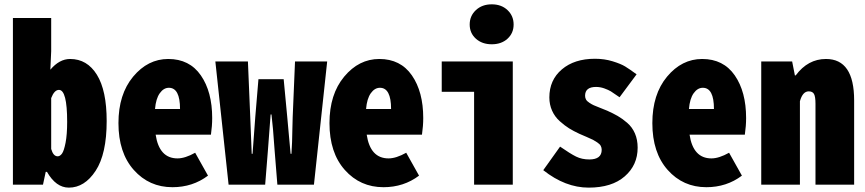

<svg xmlns="http://www.w3.org/2000/svg" viewBox="-20 -858 4020 892"><path d="M299.8 13.7Q240.2 13.7 198.2 -59.6H192.4L179.7 0H40V-774.4H217.8V-620.1L213.9 -534.2Q255.9 -584 305.7 -584Q384.8 -584 430.2 -510.7Q475.6 -437.5 475.6 -295.9Q475.6 -142.6 424.3 -64.5Q373 13.7 299.8 13.7ZM248 -131.8Q258.8 -131.8 268.1 -144.5Q277.3 -157.2 284.7 -195.3Q292 -233.4 292 -292Q292 -440.4 253.9 -440.4Q232.4 -440.4 217.8 -402.3V-166Q227.5 -131.8 248 -131.8Z M781.2 11.7Q672.9 11.7 601.6 -68.4Q530.3 -148.4 530.3 -286.1Q530.3 -419.9 598.6 -502Q667 -584 761.7 -584Q860.4 -584 913.1 -507.8Q965.8 -431.6 965.8 -309.6Q965.8 -273.4 960 -232.4H703.1Q719.7 -122.1 804.7 -122.1Q839.8 -122.1 886.7 -148.4L946.3 -42Q875 11.7 781.2 11.7ZM700.2 -351.6H816.4Q816.4 -450.2 764.6 -450.2Q740.2 -450.2 722.2 -424.8Q704.1 -399.4 700.2 -351.6Z M1042 0 980.5 -572.3H1131.8L1142.6 -314.5Q1148.4 -160.2 1149.4 -143.6H1153.3Q1155.3 -166 1166 -314.5L1180.7 -490.2H1297.9L1314.5 -314.5Q1317.4 -285.2 1322.3 -228Q1327.1 -170.9 1330.1 -143.6H1334Q1335.9 -168.9 1336.9 -197.8Q1337.9 -226.6 1338.4 -261.2Q1338.9 -295.9 1339.8 -314.5L1350.6 -572.3H1500L1438.5 0H1268.6L1255.9 -158.2Q1248 -273.4 1241.2 -326.2H1237.3Q1227.5 -198.2 1224.6 -158.2L1211.9 0Z M1761.7 11.7Q1653.3 11.7 1582 -68.4Q1510.7 -148.4 1510.7 -286.1Q1510.7 -419.9 1579.1 -502Q1647.5 -584 1742.2 -584Q1840.8 -584 1893.6 -507.8Q1946.3 -431.6 1946.3 -309.6Q1946.3 -273.4 1940.4 -232.4H1683.6Q1700.2 -122.1 1785.2 -122.1Q1820.3 -122.1 1867.2 -148.4L1926.8 -42Q1855.5 11.7 1761.7 11.7ZM1680.7 -351.6H1796.9Q1796.9 -450.2 1745.1 -450.2Q1720.7 -450.2 1702.6 -424.8Q1684.6 -399.4 1680.7 -351.6Z M2182.6 0V-431.6H2032.2V-572.3H2362.3V0ZM2337.9 -678.2Q2309.6 -652.3 2264.6 -652.3Q2219.7 -652.3 2190.9 -678.2Q2162.1 -704.1 2162.1 -744.1Q2162.1 -784.2 2190.9 -811Q2219.7 -837.9 2264.6 -837.9Q2309.6 -837.9 2337.9 -811Q2366.2 -784.2 2366.2 -744.1Q2366.2 -704.1 2337.9 -678.2Z M2714.8 13.7Q2606.4 13.7 2503.9 -67.4L2582 -176.8Q2629.9 -143.6 2656.7 -130.4Q2683.6 -117.2 2717.8 -117.2Q2775.4 -117.2 2775.4 -162.1Q2775.4 -171.9 2771 -180.2Q2766.6 -188.5 2754.9 -196.3Q2743.2 -204.1 2734.9 -208.5Q2726.6 -212.9 2704.6 -222.2Q2682.6 -231.4 2671.9 -236.3Q2644.5 -249 2624 -261.7Q2603.5 -274.4 2580.6 -294.9Q2557.6 -315.4 2544.9 -343.8Q2532.2 -372.1 2532.2 -405.3Q2532.2 -486.3 2590.3 -535.6Q2648.4 -585 2744.1 -585Q2788.1 -585 2826.2 -573.2Q2864.3 -561.5 2884.3 -549.3Q2904.3 -537.1 2937.5 -512.7L2858.4 -406.2Q2829.1 -426.8 2817.9 -433.6Q2806.6 -440.4 2787.6 -447.3Q2768.6 -454.1 2749 -454.1Q2698.2 -454.1 2698.2 -413.1Q2698.2 -403.3 2702.6 -395.5Q2707 -387.7 2718.3 -380.4Q2729.5 -373 2738.3 -369.1Q2747.1 -365.2 2768.1 -356.9Q2789.1 -348.6 2800.8 -343.8Q2829.1 -331.1 2849.6 -319.3Q2870.1 -307.6 2893.6 -287.6Q2917 -267.6 2929.7 -238.3Q2942.4 -209 2942.4 -171.9Q2942.4 -90.8 2882.3 -38.6Q2822.3 13.7 2714.8 13.7Z M3261.7 11.7Q3153.3 11.7 3082 -68.4Q3010.7 -148.4 3010.7 -286.1Q3010.7 -419.9 3079.1 -502Q3147.5 -584 3242.2 -584Q3340.8 -584 3393.6 -507.8Q3446.3 -431.6 3446.3 -309.6Q3446.3 -273.4 3440.4 -232.4H3183.6Q3200.2 -122.1 3285.2 -122.1Q3320.3 -122.1 3367.2 -148.4L3426.8 -42Q3355.5 11.7 3261.7 11.7ZM3180.7 -351.6H3296.9Q3296.9 -450.2 3245.1 -450.2Q3220.7 -450.2 3202.6 -424.8Q3184.6 -399.4 3180.7 -351.6Z M3516.6 0V-572.3H3660.2L3672.9 -507.8H3676.8Q3733.4 -584 3817.4 -584Q3948.2 -584 3948.2 -391.6V0H3768.6V-376Q3768.6 -409.2 3761.7 -421.4Q3754.9 -433.6 3737.3 -433.6Q3709 -433.6 3696.3 -387.7V0Z"/></svg>

Font: GenEi Gothic M Heavy
Style: Regular
Weight: 800
Designer: o_tamon (Modified); [Source Han Sans]
Ryoko NISHIZUKA  (kana & ideographs); Paul D. Hunt (Latin, Greek & Cyrillic); Wenl
Version: Version 1.1a;Original Version 1.004